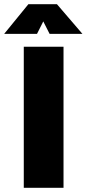

<svg xmlns="http://www.w3.org/2000/svg" viewBox="-64 -898 414 918"><path d="M49.7 0V-674.5H239.7V0ZM-43.9 -736.2 71.8 -878H208.2L330 -736.2H173.1L142.9 -795.6L113 -736.2Z"/></svg>

Font: TitilliumWeb ExtraLight
Style: Regular
Weight: 400
Designer: Mohamed Gaber, Accademia di Belle Arti di Urbino and others
Foundry: Kief Type Foundry, Accademia di Belle Arti di Urbino and others
Version: Version 3.000; ttfautohint (v1.8.2)